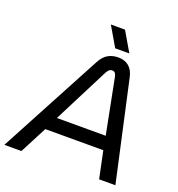

<svg xmlns="http://www.w3.org/2000/svg" viewBox="-192 -1005 1045 1130"><g transform="rotate(20 330.5 -440.0)"><path d="M-38 0 304.6 -642Q326.2 -682.4 354.4 -697.7Q382.6 -713 417.2 -713Q457.4 -713 483.5 -691.4Q509.6 -669.8 518.8 -627.6L657.4 0H555.4L520 -169.4H156.6L68.8 0ZM198.4 -254.2H504.2L436.2 -600.4Q433.2 -614.6 426.9 -621.7Q420.6 -628.8 408.6 -628.8Q398 -628.8 390.3 -621.9Q382.6 -615 375.6 -602.4ZM380.6 -757 308.6 -880H397.2L469.2 -757Z"/></g></svg>

Font: MuseoModerno Thin
Style: Italic
Weight: 100
Italic angle: -9°
Designer: Pablo Cosgaya, Héctor Gatti, Marcela Romero, and the Authors of The MuseoModerno Project.
Foundry: Omnibus-Type Team
Version: Version 1.003